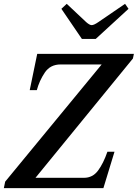

<svg xmlns="http://www.w3.org/2000/svg" viewBox="-39 -981 718 1001"><path d="M281 -935 309 -961 410 -866Q428 -850 439 -850Q451 -850 474 -866L613 -961L631 -935L460 -778H388ZM-12 -34 491 -645H277Q223 -645 194.5 -602.5Q166 -560 153 -511H116L155 -700H659L654 -676L146 -54H399Q444 -54 472 -91.5Q500 -129 521 -190H558L500 0H-19Z"/></svg>

Font: Taviraj SemiBold
Style: Italic
Weight: 600
Italic angle: -12°
Designer: Katatrad Team
Foundry: CadsonDemak
Version: Version 1.001